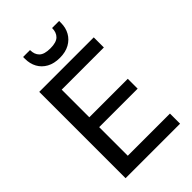

<svg xmlns="http://www.w3.org/2000/svg" viewBox="-265 -1004 1101 1101"><g transform="rotate(-45 285.0 -453.5)"><path d="M72 0V-700H514V-618H172V-394H484V-314H172V-82H514V0ZM294 -754Q247 -754 214.5 -772Q182 -790 165 -821Q148 -852 148 -892V-907H204Q204 -871 224.5 -851Q245 -831 294 -831Q342 -831 362.5 -851Q383 -871 383 -907H440V-892Q440 -852 422.5 -821Q405 -790 372.5 -772Q340 -754 294 -754Z"/></g></svg>

Font: DM Sans 20pt Medium
Style: Regular
Weight: 500
Version: Version 4.004;gftools[0.9.30]